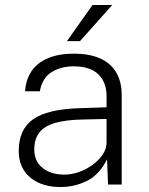

<svg xmlns="http://www.w3.org/2000/svg" viewBox="-20 -743 600 773"><path d="M223.5 10Q173 10 135 -7.5Q97 -25 76.2 -57.5Q55.5 -90 55.5 -135.5Q55.5 -222 113.2 -262.8Q171 -303.5 301.5 -307.5L409 -311V-356.5Q409 -411 376.2 -443.5Q343.5 -476 275 -476Q223 -475.5 186.2 -451.5Q149.5 -427.5 140.5 -375.5H81Q84 -422.5 107 -456.5Q130 -490.5 173.2 -508.8Q216.5 -527 278 -527Q338.5 -527 381.5 -508.5Q424.5 -490 447.2 -452.5Q470 -415 470 -359V0H415L411 -101.5Q379.5 -39 329.8 -14.5Q280 10 223.5 10ZM239 -40Q269 -40 298.8 -50.8Q328.5 -61.5 353.5 -80Q378.5 -98.5 393.8 -121.2Q409 -144 409 -168V-264L319 -262Q246.5 -261 202.5 -248.2Q158.5 -235.5 138.2 -209.2Q118 -183 118 -141Q118 -93.5 151.5 -66.8Q185 -40 239 -40ZM352.5 -723H432L302 -577.5H249.5Z"/></svg>

Font: Public Sans ExtraLight
Style: Regular
Weight: 250
Designer: The Public Sans Project Authors: Dan O. Williams and USWDS (Libre Franklin designed by Pablo Impallari and Rodrigo Fuenz
Version: Version 1.007